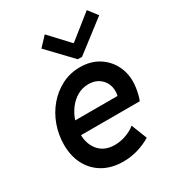

<svg xmlns="http://www.w3.org/2000/svg" viewBox="-185 -877 908 995"><g transform="rotate(-30 269.0 -379.5)"><path d="M261.2 7.8Q192.4 7.8 141.8 -21Q91.3 -49.8 64 -101.3Q36.6 -152.8 36.6 -220.7Q36.6 -280.3 56.4 -335.7Q76.2 -391.1 112.8 -434.3Q149.4 -477.5 199.2 -503.2Q249 -528.8 308.1 -528.8Q369.6 -528.8 415 -501.7Q460.4 -474.6 485.4 -429.2Q510.3 -383.8 510.3 -328.6Q510.3 -310.5 507.3 -290.8Q504.4 -271 499.8 -252.7Q495.1 -234.4 489.3 -220.7H117.2L131.8 -302.2H403.3Q405.3 -309.6 406 -316.4Q406.7 -323.2 406.7 -329.6Q406.7 -373 377.9 -401.9Q349.1 -430.7 302.2 -430.7Q266.1 -430.7 235.8 -413.3Q205.6 -396 183.6 -366.7Q161.6 -337.4 149.7 -301Q137.7 -264.6 137.7 -227.1Q137.7 -166 171.4 -127.4Q205.1 -88.9 265.1 -88.9Q300.3 -88.9 333.7 -101.3Q367.2 -113.8 389.6 -132.3L426.3 -39.1Q391.6 -17.6 349.1 -4.9Q306.6 7.8 261.2 7.8ZM320.3 -569.8 184.6 -711.9 236.3 -767.1 341.8 -653.8H345.7L487.8 -767.1L530.3 -711.9L345.7 -569.8Z"/></g></svg>

Font: Reddit Sans SemiBold
Style: Italic
Weight: 600
Italic angle: -11.25°
Designer: Stephen Hutchings
Version: Version 1.013